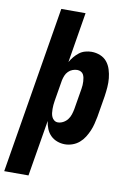

<svg xmlns="http://www.w3.org/2000/svg" viewBox="-138 -797 739 1075"><g transform="rotate(10 232.0 -260.0)"><path d="M-36 215 121 -735H259L212 -449Q221 -465 233.5 -480Q246 -495 261 -506.5Q276 -518 294.5 -523Q313 -528 330 -528Q356 -528 379.5 -518.5Q403 -509 418 -490.5Q433 -472 440.5 -448Q448 -424 450.5 -399Q453 -374 451 -348Q449 -322 445 -295L425 -175Q421 -155 416 -134.5Q411 -114 402.5 -94Q394 -74 382 -55Q370 -36 353 -21.5Q336 -7 314.5 0.5Q293 8 272 8Q249 8 227.5 0Q206 -8 190.5 -23.5Q175 -39 166.5 -60Q158 -81 155 -104L102 215ZM212 -106Q227 -106 242 -114Q257 -122 267 -135Q277 -148 282 -163.5Q287 -179 290 -194L310 -314Q312 -325 312.5 -335.5Q313 -346 312.5 -356.5Q312 -367 310 -377Q308 -387 303.5 -395.5Q299 -404 289.5 -409Q280 -414 269 -414Q256 -414 242.5 -409Q229 -404 218.5 -393.5Q208 -383 202.5 -369.5Q197 -356 194 -342L174 -222Q172 -210 171 -198.5Q170 -187 170 -175Q170 -163 171.5 -151.5Q173 -140 177.5 -130Q182 -120 191 -113Q200 -106 212 -106Z"/></g></svg>

Font: Iosevka Term Curly Heavy
Style: Italic
Weight: 900
Italic angle: -9°
Designer: Belleve Invis
Foundry: Belleve Invis
Version: Version 32.3.0